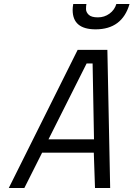

<svg xmlns="http://www.w3.org/2000/svg" viewBox="-20 -942 669 962"><path d="M459 -795Q344 -795 344 -892Q344 -906 347 -922H413Q411 -912 411 -896.5Q411 -881 424.5 -868Q438 -855 470.5 -855Q503 -855 528.5 -873.5Q554 -892 563 -922H629Q592 -795 459 -795ZM24 0 369 -692H518L532 0H456L450 -177H191L102 0ZM414 -624 223 -244H451L444 -624Z"/></svg>

Font: Titillium Web
Style: Italic
Weight: 400
Italic angle: -13°
Version: Version 1.002;PS 57.000;hotconv 1.0.70;makeotf.lib2.5.55311